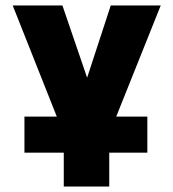

<svg xmlns="http://www.w3.org/2000/svg" viewBox="-20 -520 634 703"><path d="M69.5 -93H188L26.5 -500H208.5L299 -235.5L385.5 -500H568.5L405.5 -93H519.5V39H380V163H213.5V39H69.5Z"/></svg>

Font: Overused Grotesk ExtraBold
Style: Regular
Weight: 800
Version: Version 0.004